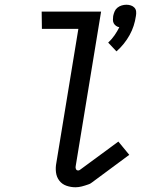

<svg xmlns="http://www.w3.org/2000/svg" viewBox="-20 -784 640 811"><path d="M472 -567 437 -604Q452 -618 463.5 -634.5Q475 -651 484 -669Q477 -670 470.5 -674.5Q464 -679 460.5 -685.5Q457 -692 457 -700Q457 -708 458 -716Q460 -726 464 -735.5Q468 -745 476 -751.5Q484 -758 494 -761Q504 -764 514 -764Q524 -764 533 -761Q542 -758 548 -751.5Q554 -745 555 -735.5Q556 -726 554 -716Q551 -695 544.5 -675Q538 -655 527.5 -636Q517 -617 503 -599.5Q489 -582 472 -567ZM299 7Q279 7 260.5 0.5Q242 -6 230.5 -21Q219 -36 216.5 -56Q214 -76 218 -96L311 -662H157L156 -735H407L300 -84Q298 -77 300.5 -70.5Q303 -64 310 -64Q313 -64 316 -65.5Q319 -67 321 -69L480 -186L526 -130L368 -13Q364 -10 360.5 -8Q357 -6 353 -5Q339 0 325.5 3.5Q312 7 299 7Z"/></svg>

Font: Iosevka Plex Etoile
Style: Italic
Weight: 400
Italic angle: -9°
Designer: Belleve Invis
Foundry: Belleve Invis
Version: Version 25.1.1; ttfautohint (v1.8.4)